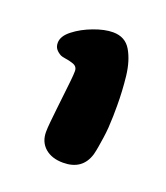

<svg xmlns="http://www.w3.org/2000/svg" viewBox="-65 -637 312 360"><g transform="rotate(20 91.0 -457.0)"><path d="M98 -326.5Q75.5 -326.5 62 -338.2Q48.5 -350 48.5 -370Q48.5 -377.5 49.8 -390.5Q51 -403.5 52.8 -419Q54.5 -434.5 56.2 -449.2Q58 -464 59.2 -476.2Q60.5 -488.5 60.5 -495.5Q60.5 -505 51 -508Q44 -510.5 36.5 -511.5Q29 -512.5 26 -514Q19.5 -517.5 15.8 -522.2Q12 -527 12 -534.5Q12 -548 27.8 -560.2Q43.5 -572.5 65 -580.5Q86.5 -588.5 103 -588.5Q127.5 -588.5 139 -568.8Q150.5 -549 153.8 -519.8Q157 -490.5 157 -462Q157 -451.5 156.8 -440.2Q156.5 -429 155.8 -418Q155 -407 153.5 -397Q152 -387 150.5 -377.8Q149 -368.5 147 -361Q136.5 -326.5 98 -326.5Z"/></g></svg>

Font: Gluten ExtraBold
Style: Regular
Weight: 800
Designer: Tyler Finck
Foundry: Etcetera Type Company
Version: Version 1.300